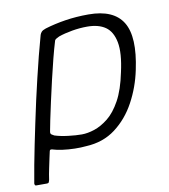

<svg xmlns="http://www.w3.org/2000/svg" viewBox="-71 -541 632 717"><g transform="rotate(-10 245.0 -182.5)"><path d="M3 107Q14 41 29.5 -35Q45 -111 64 -198Q73 -237 82.5 -278Q92 -319 102.5 -359.5Q113 -400 123 -436Q125 -442 129.5 -447Q134 -452 146 -456Q182 -467 223.5 -473.5Q265 -480 312 -480Q407 -480 441.5 -423.5Q476 -367 450 -245Q437 -182 407 -126.5Q377 -71 330 -35.5Q283 0 218 3Q199 5 175 4.5Q151 4 129 1Q107 -2 95 -6Q90 -8 86 -7.5Q82 -7 81 -2Q79 6 75.5 23Q72 40 67.5 61Q63 82 60 103Q59 107 57.5 111Q56 115 49 115H10Q5 115 4 112Q3 109 3 107ZM95 -75Q93 -66 98.5 -62.5Q104 -59 108 -57Q130 -50 159 -46.5Q188 -43 210 -43Q232 -43 258 -51.5Q284 -60 310.5 -81Q337 -102 359 -142Q381 -182 394 -246Q410 -317 402 -358.5Q394 -400 368 -418Q342 -436 299 -436Q271 -436 242 -431Q213 -426 190 -418Q184 -415 178.5 -412Q173 -409 172 -404Q164 -378 154.5 -341Q145 -304 135.5 -263Q126 -222 117.5 -183.5Q109 -145 103 -116Q97 -87 95 -75Z"/></g></svg>

Font: Glory Light
Style: Italic
Weight: 300
Italic angle: -12°
Version: Version 1.011